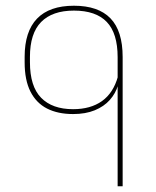

<svg xmlns="http://www.w3.org/2000/svg" viewBox="-20 -650 546 670"><path d="M408 -451Q408 -542 365.5 -586Q323 -630 238 -630Q152.5 -630 109.2 -585Q66 -540 66 -452V-432.5Q66 -370.5 86.2 -330.5Q106.5 -290.5 144.2 -271.2Q182 -252 235 -252Q278.5 -252 310.8 -265.2Q343 -278.5 363.2 -301.2Q383.5 -324 392 -353H393.5L391.5 -383Q375.5 -325.5 335.8 -297.2Q296 -269 235 -269Q162.5 -269 123.5 -308.8Q84.5 -348.5 84.5 -433V-451.5Q84.5 -533.5 123.5 -573.2Q162.5 -613 238 -613Q314.5 -613 352.5 -573.5Q390.5 -534 390.5 -450.5V0H408Z"/></svg>

Font: Anek Devanagari Medium Thin
Style: Regular
Weight: 250
Version: Version 1.003